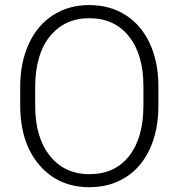

<svg xmlns="http://www.w3.org/2000/svg" viewBox="-20 -741 717 770"><path d="M615.2 -316.9Q615.2 -218.8 581.3 -144.5Q547.4 -70.3 484.4 -30.3Q421.4 9.8 338.9 9.8Q214.4 9.8 137.7 -79.3Q61 -168.5 61 -319.8V-393.1Q61 -490.2 95.5 -565.2Q129.9 -640.1 192.9 -680.4Q255.9 -720.7 337.9 -720.7Q419.9 -720.7 482.7 -681.2Q545.4 -641.6 579.6 -569.3Q613.8 -497.1 615.2 -401.9ZM555.2 -394Q555.2 -522.5 497.1 -595.2Q439 -668 337.9 -668Q238.8 -668 179.9 -595Q121.1 -522 121.1 -391.1V-316.9Q121.1 -190.4 179.7 -116.5Q238.3 -42.5 338.9 -42.5Q440.9 -42.5 498 -115.5Q555.2 -188.5 555.2 -318.8Z"/></svg>

Font: Vazir Thin
Style: Thin
Weight: 100
Designer: Saber Rastikerdar
Foundry: Saber Rastikerdar
Version: Version 30.0.0